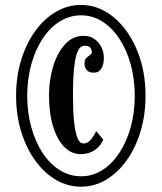

<svg xmlns="http://www.w3.org/2000/svg" viewBox="-20 -726 638 758"><path d="M300 11Q247 11 200.5 -16.2Q154 -43.5 118.8 -92.5Q83.5 -141.5 63.5 -206.8Q43.5 -272 43.5 -348Q43.5 -424 63.5 -489Q83.5 -554 118.8 -603Q154 -652 200.5 -679.2Q247 -706.5 300 -706.5Q352.5 -706.5 398.5 -679.2Q444.5 -652 479.8 -603Q515 -554 534.8 -489Q554.5 -424 554.5 -348Q554.5 -272 534.8 -206.8Q515 -141.5 479.8 -92.5Q444.5 -43.5 398.5 -16.2Q352.5 11 300 11ZM298 -117.5Q262 -117.5 234 -145.8Q206 -174 189.8 -226.2Q173.5 -278.5 173.5 -350Q173.5 -409 189.5 -462.8Q205.5 -516.5 236.2 -550.5Q267 -584.5 310 -584.5Q345.5 -584.5 367.8 -558.5Q390 -532.5 390 -496.5Q390 -470.5 379.8 -454.8Q369.5 -439 351 -439Q331 -439 322.2 -449.5Q313.5 -460 313.5 -475.5Q313.5 -490 320.8 -497Q328 -504 335.2 -508.5Q342.5 -513 342.5 -520Q342.5 -529 337 -537.2Q331.5 -545.5 313.5 -545.5Q298 -545.5 289 -527.8Q280 -510 275.5 -481Q271 -452 269.5 -417.8Q268 -383.5 268 -350Q268 -321.5 269.2 -288.8Q270.5 -256 274.8 -226.5Q279 -197 287.2 -178.2Q295.5 -159.5 309.5 -159.5Q327 -159.5 340.2 -176.8Q353.5 -194 360 -208L388 -174.5Q376.5 -148.5 353.2 -133Q330 -117.5 298 -117.5ZM300 -30Q345.5 -30 384 -54.5Q422.5 -79 451.2 -122.5Q480 -166 496 -223.8Q512 -281.5 512 -348Q512 -414 496 -471.8Q480 -529.5 451.2 -573Q422.5 -616.5 384 -641Q345.5 -665.5 300 -665.5Q254.5 -665.5 215.5 -641Q176.5 -616.5 148 -573Q119.5 -529.5 103.5 -471.8Q87.5 -414 87.5 -348Q87.5 -281.5 103.5 -223.8Q119.5 -166 148 -122.5Q176.5 -79 215.5 -54.5Q254.5 -30 300 -30Z"/></svg>

Font: Imbue Thin 10pt Black
Style: Regular
Weight: 900
Version: Version 1.102